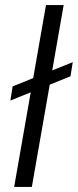

<svg xmlns="http://www.w3.org/2000/svg" viewBox="-20 -740 308 760"><path d="M21 -342 30 -398 268 -494 259 -438ZM36 0 162 -720H232L106 0Z"/></svg>

Font: DM Sans 10pt Light
Style: Italic
Weight: 300
Italic angle: -10°
Version: Version 4.004;gftools[0.9.30]